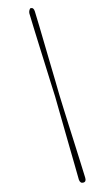

<svg xmlns="http://www.w3.org/2000/svg" viewBox="-66 -854 571 1108"><g transform="rotate(-5 220.0 -300.0)"><path d="M251.6 -294.7Q258.1 -260.2 267.6 -211.3Q277 -162.4 287.9 -106.4Q298.8 -50.4 309.6 5.8Q320.4 62.1 330.2 111.5Q339.9 161 346.4 195.9Q352.8 218.8 371.1 214.8Q389.2 211.2 383.7 186.9Q375.7 148.8 364.5 98.1Q353.4 47.3 341 -8.8Q328.6 -64.9 316.4 -119.7Q304.2 -174.5 294 -221.7Q283.8 -268.9 276.8 -301.9Q270.6 -334.3 261.1 -382Q251.5 -429.6 240.4 -484.9Q229.3 -540.2 218.1 -596.7Q206.9 -653.2 196.6 -704.5Q186.3 -755.7 177.9 -794.2Q172.7 -817.6 155.2 -814.5Q150.8 -813.2 147.4 -803.4Q144 -793.5 145.5 -784.9Q152.5 -749.9 163.1 -700.7Q173.7 -651.5 185.8 -595.4Q197.9 -539.3 210.3 -483.3Q222.6 -427.2 233.2 -377.9Q243.8 -328.7 251.6 -294.7Z"/></g></svg>

Font: Fraunces 9pt S050 Thin
Style: Italic
Weight: 100
Italic angle: -16°
Version: Version 1.000; ttfautohint (v1.8.3)